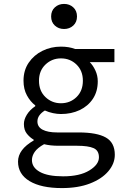

<svg xmlns="http://www.w3.org/2000/svg" viewBox="-20 -736 640 980"><path d="M296 224Q190 224 131 188.5Q72 153 72 89Q72 27 152 -19V-23Q133 -34 117.5 -53Q102 -72 102 -103Q102 -126 117 -150.5Q132 -175 160 -194V-198Q135 -217 117.5 -249Q100 -281 100 -324Q100 -377 126.5 -416Q153 -455 196.5 -476.5Q240 -498 291 -498Q332 -498 363 -486H564V-419H438Q455 -402 467 -376Q479 -350 479 -321Q479 -269 454 -231.5Q429 -194 386.5 -174Q344 -154 291 -154Q272 -154 250.5 -158.5Q229 -163 209 -172Q191 -161 181 -147Q171 -133 171 -116Q171 -88 197.5 -74Q224 -60 272 -60H381Q475 -60 520.5 -34Q566 -8 566 54Q566 99 533 138Q500 177 439.5 200.5Q379 224 296 224ZM291 -209Q338 -209 370.5 -240.5Q403 -272 403 -324Q403 -375 370.5 -406.5Q338 -438 291 -438Q245 -438 212 -406.5Q179 -375 179 -324Q179 -272 212 -240.5Q245 -209 291 -209ZM302 164Q387 164 436 134Q485 104 485 67Q485 32 457.5 20Q430 8 374 8H279Q258 8 239.5 6Q221 4 205 0Q171 19 157 39.5Q143 60 143 81Q143 119 183.5 141.5Q224 164 302 164ZM307 -588Q279 -588 260 -605.5Q241 -623 241 -652Q241 -681 260 -698.5Q279 -716 307 -716Q335 -716 354 -698.5Q373 -681 373 -652Q373 -623 354 -605.5Q335 -588 307 -588Z"/></svg>

Font: SauceCodePro NFM
Style: Regular
Weight: 400
Monospace: yes
Designer: Paul D. Hunt, Teo Tuominen
Foundry: Adobe
Version: Version 2.042;hotconv 1.1.0;makeotfexe 2.6.0;Nerd Fonts 3.3.